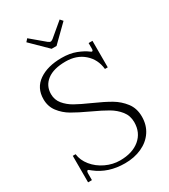

<svg xmlns="http://www.w3.org/2000/svg" viewBox="-221 -1012 986 1123"><g transform="rotate(-30 272.0 -450.0)"><path d="M136 -892 152 -910 246 -831Q256 -824 262 -824Q266 -824 277 -831L371 -910L387 -892L278 -785H245ZM92 -52Q88 -55 82 -60Q76 -65 74 -65Q65 -65 65 -46V-2H39V-181H58Q63 -138 93.5 -100.5Q124 -63 170.5 -41Q217 -19 266 -19Q350 -19 399.5 -60.5Q449 -102 449 -172Q449 -216 423.5 -248Q398 -280 360.5 -302Q323 -324 258 -354Q191 -385 151 -408.5Q111 -432 83.5 -468Q56 -504 56 -553Q56 -629 114.5 -669.5Q173 -710 268 -710Q323 -710 364.5 -694Q406 -678 432 -658Q439 -653 441 -653Q449 -653 449 -667V-706H475V-527H456Q449 -595 400.5 -637.5Q352 -680 278 -680Q196 -680 152.5 -646.5Q109 -613 109 -557Q109 -518 133 -489Q157 -460 192.5 -440Q228 -420 289 -393Q359 -362 401.5 -337Q444 -312 474 -273Q504 -234 504 -178Q504 -121 475.5 -78.5Q447 -36 396.5 -13Q346 10 283 10Q170 10 92 -52Z"/></g></svg>

Font: Taviraj ExtraLight
Style: Regular
Weight: 275
Designer: Katatrad Team
Foundry: CadsonDemak
Version: Version 1.001